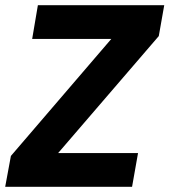

<svg xmlns="http://www.w3.org/2000/svg" viewBox="-38 -720 653 740"><path d="M-18 0 4 -119 391 -570H86L108 -700H595L574 -581L186 -130H494L471 0Z"/></svg>

Font: Rethink Sans ExtraBold
Style: Italic
Weight: 800
Italic angle: -10°
Designer: The Rethink Sans project authors (Hans Thiessen). DM Sans designed by Colophon Foundry.
Foundry: Rethink Communications LLC
Version: Version 1.001